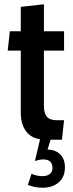

<svg xmlns="http://www.w3.org/2000/svg" viewBox="-20 -642 339 896"><path d="M283 139Q283 184 254 209Q225 234 180 234Q142 234 110 221L127 169Q152 180 178 180Q200 180 212.5 170Q225 160 225 141Q225 122 214 112Q203 102 182 102Q166 102 143 109L167 8Q123 1 100 -31.5Q77 -64 77 -116V-406H16L26 -496H77V-610L185 -622V-496H279V-406H185V-148Q185 -113 199 -97Q213 -81 245 -81H279L269 10H216L202 56Q240 57 261.5 79Q283 101 283 139Z"/></svg>

Font: Cabin Condensed SemiBold
Style: Regular
Weight: 600
Width: 3
Designer: Pablo Impallari
Foundry: Pablo Impallari. http://www.impallari.com Igino Marini. http://www.ikern.com
Version: Version 2.001